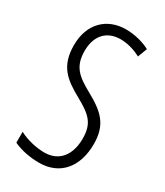

<svg xmlns="http://www.w3.org/2000/svg" viewBox="-185 -800 760 886"><g transform="rotate(30 195.5 -357.0)"><path d="M352 -191C352 -294 304 -337 215 -386C141 -427 100 -457 100 -543C100 -621 142 -672 218 -672C248 -672 287 -664 326 -643L345 -693C313 -710 266 -724 217 -724C115 -724 44 -655 44 -541C44 -427 101 -387 179 -343C261 -298 295 -269 295 -187C295 -103 254 -43 173 -43C131 -43 78 -55 39 -76V-18C79 1 128 10 176 10C285 10 352 -67 352 -191Z"/></g></svg>

Font: Noto Sans Display Condensed Light
Style: Regular
Weight: 300
Width: 3
Designer: Monotype Design Team
Foundry: Monotype Imaging Inc.
Version: Version 1.900